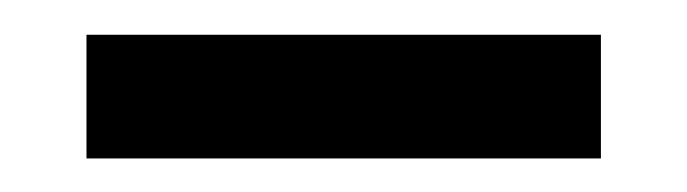

<svg xmlns="http://www.w3.org/2000/svg" viewBox="-20 -435 397 111"><path d="M30 -343.4V-414.9H327.4V-343.4Z"/></svg>

Font: Big Shoulders Stencil Text Thin
Style: Regular
Weight: 100
Designer: Patric King
Foundry: XO Type Co
Version: Version 2.001